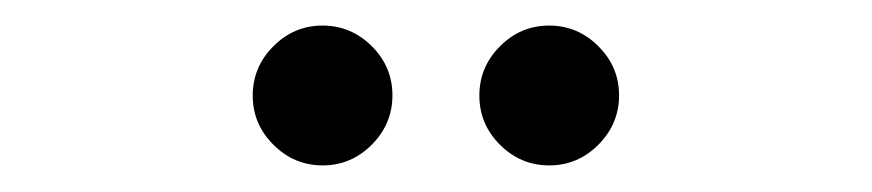

<svg xmlns="http://www.w3.org/2000/svg" viewBox="-20 -718 672 148"><path d="M403.4 -590.5Q381.4 -590.5 365.4 -606.4Q349.5 -622.3 349.5 -644.3Q349.5 -666.4 365.4 -682.3Q381.3 -698.3 403.3 -698.3Q425.3 -698.3 441.2 -682.4Q457.2 -666.5 457.2 -644.5Q457.2 -622.5 441.3 -606.5Q425.4 -590.5 403.4 -590.5ZM228.7 -590.5Q206.7 -590.5 190.8 -606.4Q174.8 -622.3 174.8 -644.3Q174.8 -666.4 190.7 -682.3Q206.6 -698.3 228.6 -698.3Q250.6 -698.3 266.6 -682.4Q282.5 -666.5 282.5 -644.5Q282.5 -622.5 266.6 -606.5Q250.7 -590.5 228.7 -590.5Z"/></svg>

Font: Atkinson Hyperlegible Mono ExtraLight
Style: Regular
Weight: 200
Monospace: yes
Designer: Elliott Scott, Megan Eiswerth, Linus Boman, Theodore Petrosky, Letters from Sweden
Foundry: Applied Design Works, Letters from Sweden
Version: Version 2.001